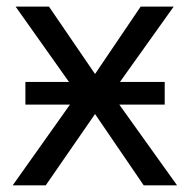

<svg xmlns="http://www.w3.org/2000/svg" viewBox="-20 -556 569 576"><path d="M56.2 -242.2H189.9L18.1 0H117.2L265.1 -213.9L411.1 0H511.2L337.9 -242.2H474.1V-310.1H339.8L501 -536.1H401.9L265.1 -334L127 -536.1H26.9L187 -310.1H56.2Z"/></svg>

Font: Noto Reveo Sans
Style: Regular
Weight: 400
Designer: Monotype Design team
Foundry: Monotype Imaging Inc.
Version: Version 1.04